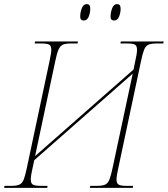

<svg xmlns="http://www.w3.org/2000/svg" viewBox="-39 -916 818 936"><path d="M-19 0 -17 -10H17Q42 -10 55.5 -16Q69 -22 76.5 -40.5Q84 -59 92 -98L202 -616Q206 -636 208.5 -649.5Q211 -663 211 -673Q211 -693 200.5 -698.5Q190 -704 165 -704H130L132 -714H341L339 -704H305Q280 -704 267 -698Q254 -692 246 -673.5Q238 -655 230 -616L132 -155L612 -577L620 -616Q629 -655 629 -673Q629 -693 618.5 -698.5Q608 -704 583 -704H548L550 -714H759L757 -704H723Q698 -704 684.5 -698Q671 -692 663.5 -673.5Q656 -655 648 -616L538 -98Q534 -79 531.5 -65Q529 -51 529 -41Q529 -22 539.5 -16Q550 -10 575 -10H610L608 0H399L401 -10H435Q460 -10 473.5 -16Q487 -22 494.5 -41Q502 -60 510 -98L608 -557L128 -135L120 -98Q111 -59 111 -41Q111 -22 121.5 -16Q132 -10 157 -10H193L191 0ZM517 -816Q510 -816 505 -820Q500 -824 500 -837Q500 -854 507.5 -875Q515 -896 532 -896Q540 -896 544.5 -891Q549 -886 549 -873Q549 -854 541.5 -835Q534 -816 517 -816ZM369 -816Q362 -816 357 -820Q352 -824 352 -837Q352 -854 359.5 -875Q367 -896 384 -896Q401 -896 401 -874Q401 -854 393.5 -835Q386 -816 369 -816Z"/></svg>

Font: Noto Serif Display SemiCondensed Thin
Style: Italic
Weight: 100
Width: 4
Italic angle: -12°
Designer: Monotype Design Team
Foundry: Monotype Imaging Inc.
Version: Version 2.009